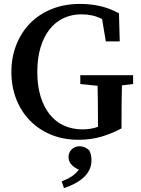

<svg xmlns="http://www.w3.org/2000/svg" viewBox="-20 -697 718 978"><path d="M658 -269 601 -262Q600 -219 599.5 -175.5Q599 -132 599 -87V-43Q546 -15 493.5 0Q441 15 380 15Q303 15 240 -11Q177 -37 132 -83.5Q87 -130 62.5 -193Q38 -256 38 -331Q38 -405 63 -468.5Q88 -532 133.5 -578.5Q179 -625 243.5 -651Q308 -677 387 -677Q442 -677 490 -666Q538 -655 586 -629L590 -486H519L500 -600Q474 -613 448.5 -618.5Q423 -624 395 -624Q345 -624 303.5 -604.5Q262 -585 232.5 -547.5Q203 -510 186.5 -455.5Q170 -401 170 -331Q170 -261 186.5 -206.5Q203 -152 233 -114.5Q263 -77 305.5 -57.5Q348 -38 400 -38Q443 -38 479 -51V-87Q479 -130 478.5 -173Q478 -216 477 -260L389 -269V-314H658ZM294 227Q323 216 344 202.5Q365 189 382 167Q359 158 344 141.5Q329 125 329 103Q329 80 345 64Q361 48 386 48Q398 48 410.5 53Q423 58 435 69Q442 84 444 96.5Q446 109 446 120Q446 147 434.5 169.5Q423 192 403.5 209Q384 226 359 239Q334 252 306 261Z"/></svg>

Font: Source Serif Pro Semibold
Style: Regular
Weight: 600
Designer: Frank Grießhammer
Foundry: Adobe Systems Incorporated
Version: Version 1.014;PS Version 1.0;hotconv 1.0.73;makeotf.lib2.5.5